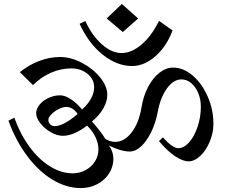

<svg xmlns="http://www.w3.org/2000/svg" viewBox="-20 -972 1158 977"><path d="M683 -878 600 -952 523 -878 605 -809ZM858 -817 789 -866Q753 -791 701.5 -746.5Q650 -702 598 -702Q549 -702 499 -746Q449 -790 414 -865L385 -851Q430 -752 502.5 -694Q575 -636 652 -636Q714 -636 771 -686Q828 -736 858 -817ZM391 -15Q437 -15 475 -35Q513 -55 535 -89.5Q557 -124 557 -164Q557 -199 535 -231Q598 -201 640 -201Q670 -201 698.5 -227.5Q727 -254 749.5 -300Q772 -346 783 -404Q796 -476 829.5 -522Q863 -568 903 -568Q930 -568 952.5 -549.5Q975 -531 988.5 -499Q1002 -467 1002 -429Q1002 -376 985.5 -327Q969 -278 942.5 -248Q916 -218 887 -218Q858 -218 809 -273L789 -254Q830 -205 869.5 -178Q909 -151 940 -151Q970 -151 999.5 -179Q1029 -207 1047.5 -251.5Q1066 -296 1066 -342Q1066 -414 1037 -480.5Q1008 -547 960.5 -587.5Q913 -628 861 -628Q825 -628 791.5 -602Q758 -576 733.5 -529.5Q709 -483 700 -425Q686 -344 649 -297Q612 -250 566 -250Q540 -250 515 -266Q501 -293 448 -354Q485 -384 505.5 -420Q526 -456 526 -490Q526 -533 489.5 -578Q453 -623 396.5 -652.5Q340 -682 286 -682Q233 -682 180 -662Q127 -642 81 -605L148 -539Q189 -580 239.5 -602Q290 -624 343 -624Q391 -624 425 -596.5Q459 -569 459 -529Q459 -471 398 -415Q369 -449 339.5 -468Q310 -487 286 -487Q256 -487 227.5 -474Q199 -461 181.5 -439.5Q164 -418 164 -396Q164 -372 185.5 -344.5Q207 -317 239 -299Q271 -281 300 -281Q355 -281 423 -333Q451 -306 466 -274Q481 -242 481 -212Q481 -179 463.5 -151Q446 -123 415.5 -106.5Q385 -90 350 -90Q292 -90 235 -125Q178 -160 130.5 -224.5Q83 -289 53 -373L23 -358Q60 -256 118.5 -178Q177 -100 247.5 -57.5Q318 -15 391 -15ZM226 -362Q226 -375 241.5 -390.5Q257 -406 278.5 -417Q300 -428 318 -428Q333 -428 348.5 -418.5Q364 -409 375 -392Q303 -330 257 -330Q245 -330 235.5 -339.5Q226 -349 226 -362Z"/></svg>

Font: Amita
Style: Regular
Weight: 400
Designer: Eduardo Rodriguez Tunni, Modular Infotech, Brian J. Bonislawsky
Foundry: Eduardo Rodriguez Tunni, Modular Infotech, Brian J. Bonislawsky
Version: Version 1.004